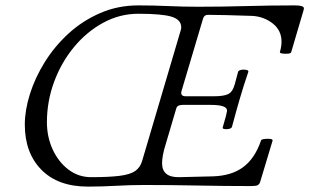

<svg xmlns="http://www.w3.org/2000/svg" viewBox="-20 -686 1147 712"><path d="M306 6Q195 6 133.5 -56.5Q72 -119 72 -224Q72 -277 91 -337.5Q110 -398 146.5 -456.5Q183 -515 234.5 -562Q286 -609 351.5 -637.5Q417 -666 493 -666Q548 -666 603 -663.5Q658 -661 714 -661Q804 -661 894 -663.5Q984 -666 1074 -666Q1107 -666 1107 -655Q1107 -654 1106.5 -652Q1106 -650 1106 -649L1060 -493Q1059 -488 1048 -487Q1037 -486 1027 -487.5Q1017 -489 1018 -493Q1024 -514 1024 -531Q1024 -573 992 -598.5Q960 -624 917 -627Q857 -629 816 -630Q775 -631 751 -631Q737 -631 733 -617L653 -348Q648 -329 669 -329H773Q809 -329 826 -337Q843 -345 851 -375L863 -420Q865 -425 874.5 -427Q884 -429 893 -427Q902 -425 901 -420Q892 -394 884 -368.5Q876 -343 869 -319Q865 -305 856 -273.5Q847 -242 840 -215Q838 -210 829 -208Q820 -206 812 -207.5Q804 -209 806 -214L818 -256Q819 -263 820.5 -268Q822 -273 822 -276Q822 -297 762 -297H657Q638 -297 634 -285L595 -153Q587 -128 584 -110Q581 -92 581 -81Q581 -28 644 -29L769 -32Q838 -34 881.5 -66Q925 -98 948 -165Q949 -169 960 -170.5Q971 -172 981 -171Q991 -170 991 -165L944 -9Q941 -2 935 1Q929 4 910 4Q811 4 712.5 2Q614 0 515 0Q463 0 410.5 3Q358 6 306 6ZM318 -29Q385 -29 424 -34Q463 -39 481.5 -52Q500 -65 507 -89L650 -573Q652 -578 652 -585Q652 -613 616.5 -624Q581 -635 493 -635Q424 -635 362.5 -601.5Q301 -568 254 -511Q207 -454 180.5 -382Q154 -310 154 -233Q154 -178 175.5 -131.5Q197 -85 234 -57Q271 -29 318 -29Z"/></svg>

Font: Junicode SmExp
Style: Italic
Weight: 400
Width: 6
Italic angle: -11°
Designer: Peter S. Baker
Version: Version 2.205; ttfautohint (v1.8.4)